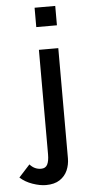

<svg xmlns="http://www.w3.org/2000/svg" viewBox="-81 -661 401 877"><g transform="rotate(-5 120.0 -222.0)"><path d="M93.8 183.6Q66.4 183.6 32.7 171.9Q-1 160.2 -24.4 138.7L26.4 83Q47.9 107.4 78.1 107.4Q98.6 107.4 106.9 91.3Q115.2 75.2 115.2 43.9V-434.6H204.1V70.3Q204.1 99.6 192.9 125.5Q181.6 151.4 157.2 167.5Q132.8 183.6 93.8 183.6ZM112.3 -539.1V-627.9H207V-539.1Z"/></g></svg>

Font: Padauk Book
Style: Regular
Weight: 400
Designer: Debbi Hosken, Becca Hirsbrunner Spalinger
Foundry: SIL International
Version: Version 5.000